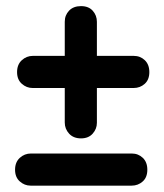

<svg xmlns="http://www.w3.org/2000/svg" viewBox="-20 -662 532 622"><path d="M35.3 -428.4Q35.3 -452.8 50.6 -466.9Q66 -481 86.7 -481H413Q434.5 -481 449.2 -466.9Q463.8 -452.8 463.8 -428.4Q463.8 -403.7 448.7 -390.3Q433.7 -376.9 413 -376.9H85.7Q65.9 -376.9 50.6 -390.6Q35.3 -404.2 35.3 -428.4ZM242.4 -213.7Q218 -213.7 203.9 -229Q189.8 -244.4 189.8 -265.1V-591.4Q189.8 -612.9 203.9 -627.6Q218 -642.2 242.4 -642.2Q267.1 -642.2 280.5 -627.1Q293.9 -612.1 293.9 -591.4V-264.1Q293.9 -244.3 280.2 -229Q266.6 -213.7 242.4 -213.7ZM28.8 -112.1Q28.8 -136.5 44.1 -150.6Q59.5 -164.7 80.2 -164.7H406.5Q428 -164.7 442.7 -150.6Q457.3 -136.5 457.3 -112.1Q457.3 -87.4 442.2 -74Q427.2 -60.6 406.5 -60.6H79.2Q59.4 -60.6 44.1 -74.3Q28.8 -87.9 28.8 -112.1Z"/></svg>

Font: Fraunces 144pt S100 Black
Style: Regular
Weight: 900
Version: Version 1.000